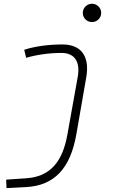

<svg xmlns="http://www.w3.org/2000/svg" viewBox="-20 -763 626 1018"><path d="M14.6 234.4 117.2 229C268.1 221.2 353 130.4 384.8 -50.8L437.5 -354C456.5 -463.9 410.6 -527.3 311.5 -527.3C236.8 -527.3 162.6 -517.1 108.4 -499L118.7 -456.5C174.8 -473.1 243.2 -482.4 305.7 -482.4C375.5 -482.4 406.7 -436 392.1 -355L337.4 -49.8C311 98.6 243.2 173.8 120.1 182.1L12.7 189.5ZM467.8 -646C494.6 -646 516.6 -667.5 516.6 -694.3C516.6 -721.2 494.6 -743.2 467.8 -743.2C440.9 -743.2 418.9 -721.2 418.9 -694.3C418.9 -667.5 440.9 -646 467.8 -646Z"/></svg>

Font: Cascadia Code PL ExtraLight
Style: Italic
Weight: 200
Italic angle: -10°
Monospace: yes
Designer: Aaron Bell
Foundry: Saja Typeworks
Version: Version 2404.023